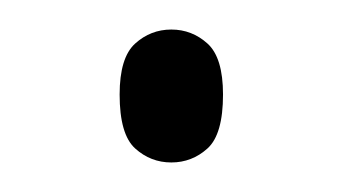

<svg xmlns="http://www.w3.org/2000/svg" viewBox="-20 -422 232 130"><path d="M96 -312Q82 -312 71.5 -321.5Q61 -331 61 -358Q61 -383 71.5 -392.5Q82 -402 96 -402Q110 -402 120.5 -392.5Q131 -383 131 -358Q131 -331 120.5 -321.5Q110 -312 96 -312Z"/></svg>

Font: Noto Serif Armenian SemiCondensed ExtraLight
Style: Regular
Weight: 200
Width: 4
Designer: Monotype Design Team
Foundry: Monotype Imaging Inc.
Version: Version 2.008; ttfautohint (v1.8.4.7-5d5b)